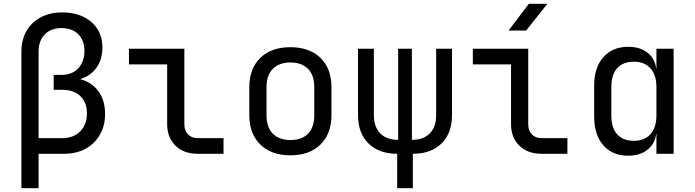

<svg xmlns="http://www.w3.org/2000/svg" viewBox="-20 -805 3640 1005"><path d="M92 180V-534Q92 -596 118.5 -642.5Q145 -689 193.5 -714.5Q242 -740 306 -740Q369 -740 416.5 -717Q464 -694 490 -653Q516 -612 516 -556Q516 -494 485 -450.5Q454 -407 399 -391Q460 -375 495 -327.5Q530 -280 530 -208Q530 -147 503 -100Q476 -53 428 -26.5Q380 0 315 0H182V180ZM182 -82H305Q365 -82 400 -117.5Q435 -153 435 -211Q435 -269 400.5 -302Q366 -335 305 -335H261V-413H302Q358 -413 390 -448Q422 -483 422 -538Q422 -593 390 -625.5Q358 -658 302 -658Q247 -658 214.5 -625Q182 -592 182 -534Z M1015 0Q942 0 898.5 -42.5Q855 -85 855 -155V-468H655V-550H945V-155Q945 -121 964 -101.5Q983 -82 1015 -82H1150V0Z M1500 8Q1400 8 1342.5 -48.5Q1285 -105 1285 -202V-348Q1285 -446 1342.5 -502Q1400 -558 1500 -558Q1600 -558 1657.5 -502Q1715 -446 1715 -349V-202Q1715 -105 1657.5 -48.5Q1600 8 1500 8ZM1500 -72Q1559 -72 1592 -105Q1625 -138 1625 -202V-348Q1625 -412 1592 -445Q1559 -478 1500 -478Q1442 -478 1408.5 -445Q1375 -412 1375 -348V-202Q1375 -138 1408.5 -105Q1442 -72 1500 -72Z M2059 180V0Q1964 0 1909 -54Q1854 -108 1854 -202V-550H1937V-202Q1937 -141 1970 -107Q2003 -73 2064 -73V-550H2136V-73Q2197 -73 2230 -107Q2263 -141 2263 -202V-550H2346V-202Q2346 -108 2291 -54Q2236 0 2141 0V180Z M2815 0Q2742 0 2698.5 -42.5Q2655 -85 2655 -155V-468H2455V-550H2745V-155Q2745 -121 2764 -101.5Q2783 -82 2815 -82H2950V0ZM2642 -645 2748 -785H2845L2734 -645Z M3268 10Q3185 10 3137.5 -45Q3090 -100 3090 -195V-356Q3090 -451 3138 -505.5Q3186 -560 3268 -560Q3330 -560 3369 -529.5Q3408 -499 3415 -445H3416V-550H3506V0H3416V-105H3415Q3408 -52 3369 -21Q3330 10 3268 10ZM3298 -68Q3354 -68 3385 -103Q3416 -138 3416 -200V-350Q3416 -412 3385 -447Q3354 -482 3298 -482Q3241 -482 3210.5 -448Q3180 -414 3180 -350V-200Q3180 -136 3210.5 -102Q3241 -68 3298 -68Z"/></svg>

Font: JetBrainsMono NF
Style: Regular
Weight: 400
Designer: Philipp Nurullin, Konstantin Bulenkov
Foundry: JetBrains
Version: Version 2.251; ttfautohint (v1.8.3);Nerd Fonts 2.2.2